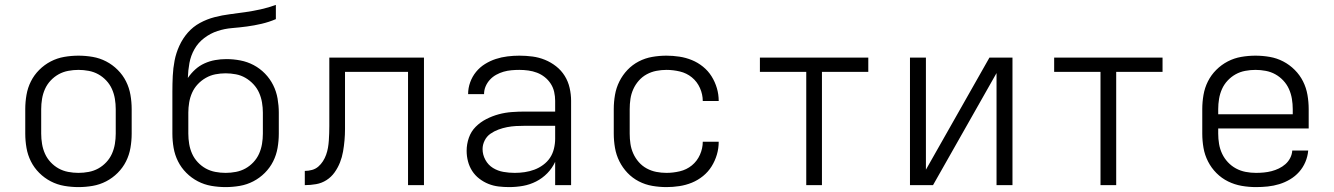

<svg xmlns="http://www.w3.org/2000/svg" viewBox="-20 -755 5440 783"><path d="M300 8Q271 8 242 3Q213 -2 187 -15.5Q161 -29 140 -50Q119 -71 106 -97Q93 -123 88 -152Q83 -181 83 -210V-310Q83 -339 88 -368Q93 -397 106 -423Q119 -449 140 -470Q161 -491 187 -504.5Q213 -518 242 -523Q271 -528 300 -528Q329 -528 358 -523Q387 -518 413 -504.5Q439 -491 460 -470Q481 -449 494 -423Q507 -397 512 -368Q517 -339 517 -310V-210Q517 -181 512 -152Q507 -123 494 -97Q481 -71 460 -50Q439 -29 413 -15.5Q387 -2 358 3Q329 8 300 8ZM300 -50Q321 -50 342 -54Q363 -58 381 -68Q399 -78 413.5 -93.5Q428 -109 436.5 -128Q445 -147 448.5 -168Q452 -189 452 -210V-310Q452 -331 448.5 -352Q445 -373 436.5 -392Q428 -411 413.5 -426.5Q399 -442 381 -452Q363 -462 342 -466Q321 -470 300 -470Q279 -470 258 -466Q237 -462 219 -452Q201 -442 186.5 -426.5Q172 -411 163.5 -392Q155 -373 151.5 -352Q148 -331 148 -310V-210Q148 -189 151.5 -168Q155 -147 163.5 -128Q172 -109 186.5 -93.5Q201 -78 219 -68Q237 -58 258 -54Q279 -50 300 -50Z M900 8Q871 8 842 3Q813 -2 787 -15.5Q761 -29 740 -50Q719 -71 706 -97Q693 -123 688 -152Q683 -181 683 -210V-296Q683 -317 683 -338Q683 -359 683 -381Q683 -413 684.5 -445Q686 -477 692 -508Q698 -539 711.5 -568.5Q725 -598 746 -622Q767 -646 795.5 -661.5Q824 -677 855 -685Q886 -693 917.5 -697Q949 -701 980.5 -705.5Q1012 -710 1043.5 -717Q1075 -724 1105 -735V-677Q1077 -665 1047 -658Q1017 -651 987 -647Q957 -643 926.5 -640.5Q896 -638 867 -628.5Q838 -619 813 -600Q788 -581 773 -554.5Q758 -528 752.5 -498Q747 -468 746 -437Q759 -456 776 -471.5Q793 -487 814 -496.5Q835 -506 857.5 -510Q880 -514 903 -514Q932 -514 960.5 -508.5Q989 -503 1014.5 -489.5Q1040 -476 1060.5 -455Q1081 -434 1094 -408Q1107 -382 1112 -353Q1117 -324 1117 -296V-210Q1117 -181 1112 -152Q1107 -123 1094 -97Q1081 -71 1060 -50Q1039 -29 1013 -15.5Q987 -2 958 3Q929 8 900 8ZM900 -50Q921 -50 942 -54Q963 -58 981 -68Q999 -78 1013.5 -93.5Q1028 -109 1036.5 -128Q1045 -147 1048.5 -168Q1052 -189 1052 -210V-296Q1052 -316 1048.5 -337Q1045 -358 1036.5 -377Q1028 -396 1013.5 -411.5Q999 -427 981 -437.5Q963 -448 942 -452Q921 -456 900 -456Q879 -456 858.5 -452Q838 -448 819.5 -437.5Q801 -427 786.5 -411.5Q772 -396 763.5 -377Q755 -358 751.5 -337Q748 -316 748 -296V-210Q748 -189 751.5 -168Q755 -147 763.5 -128Q772 -109 786.5 -93.5Q801 -78 819 -68Q837 -58 858 -54Q879 -50 900 -50Z M1223 0V-58Q1238 -58 1252.5 -62Q1267 -66 1278 -75.5Q1289 -85 1297 -97.5Q1305 -110 1310 -124Q1315 -138 1317.5 -152.5Q1320 -167 1321 -182Q1322 -197 1322.5 -212Q1323 -227 1323 -241Q1323 -251 1323 -261Q1323 -271 1323 -281V-520H1709V0H1644V-462H1387V-280Q1387 -279 1387 -278Q1387 -277 1387 -275Q1387 -252 1387 -229Q1387 -206 1385 -183Q1383 -160 1379 -137Q1375 -114 1366.5 -92.5Q1358 -71 1344.5 -52Q1331 -33 1311.5 -20.5Q1292 -8 1269 -4Q1246 0 1223 0Z M2056 8Q2035 8 2013.5 5.5Q1992 3 1972 -5Q1952 -13 1934.5 -26.5Q1917 -40 1905.5 -58Q1894 -76 1888.5 -97Q1883 -118 1883 -140Q1883 -167 1892 -193Q1901 -219 1920 -238Q1939 -257 1963.5 -269.5Q1988 -282 2014 -289Q2040 -296 2067 -298Q2094 -300 2121 -300H2244V-344Q2244 -362 2240 -380Q2236 -398 2226 -413.5Q2216 -429 2201.5 -440.5Q2187 -452 2170 -458.5Q2153 -465 2134.5 -467.5Q2116 -470 2098 -470Q2082 -470 2065.5 -468.5Q2049 -467 2033.5 -462.5Q2018 -458 2003.5 -450Q1989 -442 1978 -430Q1967 -418 1960.5 -403Q1954 -388 1954 -371H1889Q1889 -396 1897.5 -419.5Q1906 -443 1921.5 -462Q1937 -481 1958 -494Q1979 -507 2002 -514.5Q2025 -522 2049.5 -525Q2074 -528 2098 -528Q2125 -528 2151.5 -524.5Q2178 -521 2202.5 -511Q2227 -501 2248 -484.5Q2269 -468 2283 -445.5Q2297 -423 2303 -396.5Q2309 -370 2309 -344V0H2244V-95Q2232 -69 2212 -48.5Q2192 -28 2166.5 -15Q2141 -2 2113 3Q2085 8 2056 8ZM2079 -50Q2100 -50 2120 -53Q2140 -56 2159 -63Q2178 -70 2195 -82.5Q2212 -95 2223 -111.5Q2234 -128 2239 -148.5Q2244 -169 2244 -189V-242H2121Q2102 -242 2084 -241Q2066 -240 2048 -236.5Q2030 -233 2012.5 -226.5Q1995 -220 1980 -209.5Q1965 -199 1956.5 -182Q1948 -165 1948 -147Q1948 -124 1959.5 -103Q1971 -82 1990.5 -70Q2010 -58 2033 -54Q2056 -50 2079 -50Z M2698 8Q2669 8 2640 3Q2611 -2 2585 -15.5Q2559 -29 2539 -50Q2519 -71 2506 -97Q2493 -123 2488 -152Q2483 -181 2483 -210V-310Q2483 -339 2488 -368Q2493 -397 2506 -423Q2519 -449 2539 -470Q2559 -491 2585 -504.5Q2611 -518 2640 -523Q2669 -528 2698 -528Q2724 -528 2750.5 -524Q2777 -520 2801.5 -510Q2826 -500 2847 -483Q2868 -466 2882 -443.5Q2896 -421 2903.5 -395.5Q2911 -370 2911 -343Q2911 -343 2911 -343Q2911 -343 2911 -343H2846Q2846 -343 2846 -343Q2846 -343 2846 -343Q2846 -370 2834.5 -396Q2823 -422 2801.5 -439.5Q2780 -457 2752.5 -463.5Q2725 -470 2698 -470Q2677 -470 2656.5 -466Q2636 -462 2617.5 -452Q2599 -442 2585 -426Q2571 -410 2562.5 -391Q2554 -372 2551 -351.5Q2548 -331 2548 -310V-210Q2548 -189 2551 -168.5Q2554 -148 2562.5 -129Q2571 -110 2585 -94Q2599 -78 2617.5 -68Q2636 -58 2656.5 -54Q2677 -50 2698 -50Q2725 -50 2752.5 -56.5Q2780 -63 2801.5 -80.5Q2823 -98 2834.5 -124Q2846 -150 2846 -177Q2846 -177 2846 -177Q2846 -177 2846 -177H2911Q2911 -177 2911 -177Q2911 -177 2911 -177Q2911 -150 2903.5 -124.5Q2896 -99 2882 -76.5Q2868 -54 2847 -37Q2826 -20 2801.5 -10Q2777 0 2750.5 4Q2724 8 2698 8Z M3268 0V-462H3079V-520H3521V-462H3332V0Z M3691 0V-520H3756V-63L4015 -520H4109V0H4044V-457L3785 0Z M4468 0V-462H4279V-520H4721V-462H4532V0Z M5102 8Q5073 8 5044 3Q5015 -2 4988.5 -15Q4962 -28 4941 -49Q4920 -70 4906.5 -96.5Q4893 -123 4888 -152Q4883 -181 4883 -210V-310Q4883 -339 4888 -368Q4893 -397 4906 -423Q4919 -449 4940 -470Q4961 -491 4987 -504.5Q5013 -518 5042 -523Q5071 -528 5100 -528Q5129 -528 5158 -523Q5187 -518 5213 -504.5Q5239 -491 5260 -470Q5281 -449 5294 -423Q5307 -397 5312 -368Q5317 -339 5317 -310V-231H4948V-210Q4948 -189 4951.5 -168Q4955 -147 4964 -128Q4973 -109 4987.5 -93.5Q5002 -78 5020.5 -68Q5039 -58 5060 -54Q5081 -50 5102 -50Q5118 -50 5134 -51.5Q5150 -53 5165.5 -57Q5181 -61 5195.5 -68Q5210 -75 5222 -85.5Q5234 -96 5241.5 -110.5Q5249 -125 5250 -141H5315Q5313 -117 5303.5 -94.5Q5294 -72 5278 -54Q5262 -36 5241 -23.5Q5220 -11 5197 -4Q5174 3 5150 5.5Q5126 8 5102 8ZM5252 -289V-310Q5252 -331 5248.5 -352Q5245 -373 5236.5 -392Q5228 -411 5213.5 -426.5Q5199 -442 5181 -452Q5163 -462 5142 -466Q5121 -470 5100 -470Q5079 -470 5058 -466Q5037 -462 5019 -452Q5001 -442 4986.5 -426.5Q4972 -411 4963.5 -392Q4955 -373 4951.5 -352Q4948 -331 4948 -310V-289Z"/></svg>

Font: Iosevka SS04 Light Extended
Style: Regular
Weight: 300
Width: 7
Monospace: yes
Designer: Belleve Invis
Foundry: Belleve Invis
Version: Version 19.0.0; ttfautohint (v1.8.4)